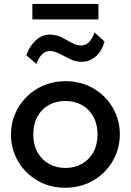

<svg xmlns="http://www.w3.org/2000/svg" viewBox="-20 -910 644 946"><path d="M302 15Q224.5 15 163.8 -20.8Q103 -56.5 68.5 -116.2Q34 -176 34 -247.5Q34 -300.5 53.8 -347.8Q73.5 -395 109.8 -431.5Q146 -468 195 -489Q244 -510 302.5 -510Q380 -510 440.8 -474.2Q501.5 -438.5 536 -378.8Q570.5 -319 570.5 -247.5Q570.5 -195 550.8 -147.5Q531 -100 495 -63.5Q459 -27 410 -6Q361 15 302 15ZM302 -82.5Q348 -82.5 383.8 -102.8Q419.5 -123 440 -160Q460.5 -197 460.5 -247.5Q460.5 -298 440 -335.2Q419.5 -372.5 383.8 -392.5Q348 -412.5 302 -412.5Q256 -412.5 220.2 -392.5Q184.5 -372.5 164.2 -335.2Q144 -298 144 -247.5Q144 -197 164.5 -160Q185 -123 220.8 -102.8Q256.5 -82.5 302 -82.5ZM159.5 -594.5 109.5 -638.5Q127.5 -685 157.2 -712.2Q187 -739.5 226 -739.5Q256.5 -739.5 282.8 -726.2Q309 -713 333 -699.5Q357 -686 380.5 -686Q402.5 -686 418.8 -702.5Q435 -719 445.5 -750.5L495 -705.5Q482 -657.5 451.5 -631.5Q421 -605.5 382.5 -605.5Q352 -605.5 325 -618.8Q298 -632 273.5 -645.2Q249 -658.5 226 -658.5Q203.5 -658.5 187 -642.2Q170.5 -626 159.5 -594.5ZM139.5 -814.5V-890.5H465V-814.5Z"/></svg>

Font: Geologica Cursive
Style: Regular
Weight: 400
Designer: Sindre Bremnes, Frode Helland
Foundry: Monokrom Skriftforlag AS
Version: Version 1.010;gftools[0.9.28]